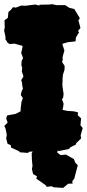

<svg xmlns="http://www.w3.org/2000/svg" viewBox="-36 -713 422 933"><path d="M99 30 60 27 57 22 18 4 16 -8 1 -14 -6 -40 -3 -58 -9 -88 -15 -101 1 -117 -6 -138 -1 -152 41 -160 64 -172 65 -192 67 -205 68 -217 72 -227 75 -237 65 -251 69 -269 76 -284 73 -291 71 -311 67 -324 73 -333 78 -342 73 -357 70 -365 72 -384 68 -395 69 -416 76 -431 71 -445 67 -456 70 -468 72 -478 74 -490 34 -501 12 -499 2 -504 -10 -523 -9 -532 -16 -565 -13 -579 -14 -615 2 -626 5 -655 16 -664 27 -678 41 -676 67 -686 87 -685 119 -689 136 -691 155 -686 156 -690 207 -691 215 -693 239 -688H281L301 -675L325 -669L335 -653L352 -624L345 -614L355 -577L343 -563L348 -556L333 -531L331 -512L294 -508L267 -500L271 -486L277 -467L273 -454L268 -435L269 -425L266 -411L278 -393V-383L277 -372L274 -363L270 -350L268 -330V-317L267 -302L268 -290L270 -277L273 -256L271 -239L265 -230L269 -221L273 -209L271 -194L268 -179L292 -174L323 -172L343 -167L342 -153L358 -138L355 -104L366 -91L356 -56L358 -40L335 -18L332 -10L307 2L299 11L250 21L239 15L228 22L213 20L172 28L131 23L108 24ZM224 197 215 192 191 195 187 188 162 170 140 155 144 144 125 133 119 109 122 93 119 64 118 32 132 7 174 -21 190 -29 228 -16 241 -21 247 -10H259L248 6L242 28L259 41L284 38L323 60L330 78L342 90L334 120L325 155L315 168L317 179L295 180L271 200Z"/></svg>

Font: Winky Rough Black
Style: Regular
Weight: 900
Designer: Simon Atzbach
Foundry: typofactur
Version: Version 1.206; ttfautohint (v1.8.4.7-5d5b)